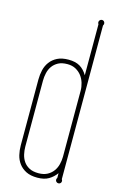

<svg xmlns="http://www.w3.org/2000/svg" viewBox="-113 -759 507 817"><g transform="rotate(15 140.5 -350.0)"><path d="M35.2 -395Q35.2 -416.5 40 -437Q44.9 -457.5 56.9 -473.6Q68.8 -489.7 88.6 -499.8Q108.4 -509.8 138.2 -509.8Q168.5 -509.8 188 -498.3Q207.5 -486.8 221.2 -463.4V-688Q218.3 -692.4 218.3 -696.8Q218.3 -702.1 222.2 -706.1Q226.1 -710 231.4 -710Q236.8 -710 240.5 -706.1Q244.1 -702.1 244.1 -696.8Q244.1 -692.4 241.2 -688V-11.2Q244.1 -7.3 244.1 -2.9Q244.1 2.4 240.5 6.1Q236.8 9.8 231.4 9.8Q226.1 9.8 222.2 6.1Q218.3 2.4 218.3 -2.9Q218.3 -7.3 221.2 -11.2V-32.2Q207.5 -13.2 188 -1.7Q168.5 9.8 138.2 9.8Q108.4 9.8 88.6 -0.2Q68.8 -10.3 56.9 -26.4Q44.9 -42.5 40 -63Q35.2 -83.5 35.2 -105ZM221.2 -395Q221.2 -412.1 216.1 -429.2Q210.9 -446.3 200.7 -459.7Q190.4 -473.1 174.8 -481.7Q159.2 -490.2 138.2 -490.2Q113.8 -490.2 97.9 -481.7Q82 -473.1 72.5 -459.7Q63 -446.3 59.1 -429.2Q55.2 -412.1 55.2 -395V-105Q55.2 -87.9 59.1 -70.8Q63 -53.7 72.5 -40Q82 -26.4 97.9 -18.1Q113.8 -9.8 138.2 -9.8Q161.6 -9.8 177.5 -18.6Q193.4 -27.3 203.1 -41Q212.9 -54.7 217 -71.5Q221.2 -88.4 221.2 -105Z"/></g></svg>

Font: Wire One
Style: Regular
Weight: 400
Designer: Alexei Vanyashin, Gayaneh Bagdasaryan
Foundry: Cyreal Type Foundry
Version: Version 1.000